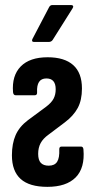

<svg xmlns="http://www.w3.org/2000/svg" viewBox="-20 -720 371 746"><path d="M164 6Q94.1 6 60.2 -24.7Q26.3 -55.3 26.3 -116.5Q26.3 -162.1 40.7 -195Q55.2 -227.9 88.1 -252.7L159.6 -305.6Q180 -321 188.2 -336.7Q196.4 -352.3 196.4 -373.1Q196.4 -415.2 160.3 -415.2Q140.5 -415.2 131.6 -401.6Q122.8 -388 124.1 -361.9Q124.9 -349.9 115.2 -349.9H40.8Q32 -349.9 30.6 -361.9Q25.6 -426.3 60.6 -461.9Q95.6 -497.5 165.1 -497.5Q230.4 -497.5 264.4 -467.2Q298.4 -436.9 298.4 -376.2Q298.4 -330.8 282 -300.4Q265.5 -269.9 231.8 -244.5L168.6 -196.9Q147.8 -182.1 138 -164.2Q128.3 -146.3 128.3 -122.2Q128.3 -98.2 138.6 -87.2Q148.9 -76.3 169.3 -76.3Q192.3 -76.3 202 -91.5Q211.7 -106.8 210.3 -139.5Q209.9 -150.5 219.2 -150.5H294.9Q303.2 -150.5 304.2 -139.5Q310.4 -67.3 273.9 -30.6Q237.4 6 164 6ZM111.8 -557Q106.7 -557 105.1 -560.3Q103.5 -563.6 105.9 -568.3L170.8 -692.2Q175 -700.4 183.6 -700.4H256.5Q261.9 -700.4 263.8 -696.8Q265.7 -693.2 261.9 -687.5L184.7 -564.9Q179.5 -557 169 -557Z"/></svg>

Font: Sofia Sans Extra Condensed
Style: Regular
Weight: 400
Designer: Botio Nikoltchev, Ani Petrova
Foundry: lettersoup
Version: Version 4.101